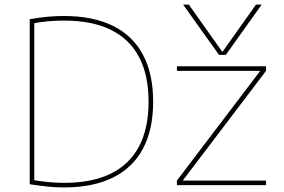

<svg xmlns="http://www.w3.org/2000/svg" viewBox="-20 -810 1243 840"><path d="M781 -790H806L952 -584H954L1100 -790H1125L968 -570H938ZM260 10Q226 10 190.5 6.5Q155 3 110 -4V-726Q155 -734 190.5 -737Q226 -740 260 -740Q387 -740 474 -697Q561 -654 605.5 -570.5Q650 -487 650 -365Q650 -243 605.5 -159.5Q561 -76 474 -33Q387 10 260 10ZM260 -10Q382 -10 464 -50Q546 -90 588 -169Q630 -248 630 -365Q630 -482 588 -561Q546 -640 464 -680Q382 -720 260 -720Q226 -720 191 -717Q156 -714 113 -706L130 -716V-14L113 -24Q156 -17 191 -13.5Q226 -10 260 -10ZM754 0V-20L1117 -498V-500H754V-520H1144V-500L781 -22V-20H1144V0Z"/></svg>

Font: M PLUS 2 Thin
Style: Regular
Weight: 100
Designer: Coji Morishita
Foundry: UNDERFOREST DESIGN
Version: Version 1.001